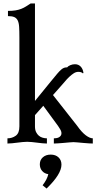

<svg xmlns="http://www.w3.org/2000/svg" viewBox="-20 -829 556 1109"><path d="M182 -99Q182 -79 188.5 -66Q195 -53 204.5 -45Q214 -37 226.5 -33.5Q239 -30 251 -30V0Q239 0 224.5 -1.5Q210 -3 194 -5Q178 -7 163.5 -8.5Q149 -10 137 -10Q125 -10 110.5 -8.5Q96 -7 80 -5Q64 -3 49.5 -1.5Q35 0 23 0V-30Q50 -30 71 -45Q92 -60 92 -99V-612Q92 -649 90.5 -673.5Q89 -698 82 -711.5Q75 -725 62 -730.5Q49 -736 26 -736V-766Q51 -766 69.5 -769Q88 -772 103 -778Q118 -784 130.5 -792Q143 -800 157 -809H182V-246L274 -359Q296 -386 310 -402.5Q324 -419 333.5 -427Q343 -435 350.5 -437.5Q358 -440 368 -440Q373 -447 386 -452.5Q399 -458 413 -458Q433 -458 446 -444.5Q459 -431 462 -408L459 -405Q450 -414 433 -414Q419 -414 406.5 -406Q394 -398 380.5 -385.5Q367 -373 353.5 -356.5Q340 -340 325 -324L286 -280L426 -102Q452 -65 475.5 -47.5Q499 -30 516 -30V0Q508 0 492.5 -1Q477 -2 460 -3.5Q443 -5 427.5 -6.5Q412 -8 404 -8Q396 -8 380.5 -6.5Q365 -5 347.5 -3.5Q330 -2 314.5 -1Q299 0 291 0V-30Q297 -30 304.5 -31Q312 -32 318.5 -35Q325 -38 330 -44Q335 -50 335 -59Q335 -71 326.5 -84Q318 -97 315 -102L230 -218L182 -164ZM210 120Q210 95 227.5 79.5Q245 64 273 64Q301 64 318 80Q335 96 335 122Q335 177 249 260L226 241Q252 208 259 177Q237 174 223.5 158.5Q210 143 210 120Z"/></svg>

Font: Milonga
Style: Regular
Weight: 400
Designer: Pablo Impallari, Brenda Gallo, Rodrigo Fuenzalida
Foundry: Pablo Impallari, Brenda Gallo, Rodrigo Fuenzalida
Version: Version 1.000; ttfautohint (v0.93) -l 8 -r 50 -G 200 -x 14 -